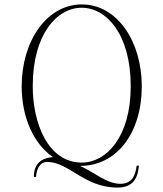

<svg xmlns="http://www.w3.org/2000/svg" viewBox="-20 -735 739 868"><path d="M350 -715C189 -715 78 -546 78 -345C78 -204 132 -85 219 -25C165 -20 133 6 133 65H143C144 37 157 -3 193 -3C292 -3 360 113 511 113C576 113 603 77 608 14H598C592 57 578 96 524 96C462 96 407 44 342 15C509 15 621 -135 621 -345C621 -546 511 -715 350 -715ZM128 -345C128 -582 239 -700 349 -700C460 -700 571 -582 571 -345C571 -115 460 0 350 0C195 0 128 -181 128 -345Z"/></svg>

Font: Sprat Condensed Thin
Style: Regular
Weight: 100
Width: 3
Designer: Ethan Nakache
Foundry: Collletttivo
Version: Version 2.000;Glyphs 3.2 (3217)